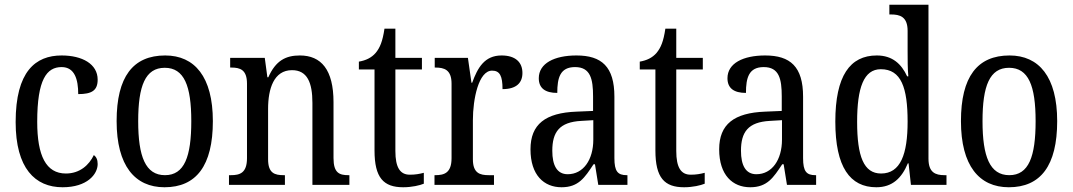

<svg xmlns="http://www.w3.org/2000/svg" viewBox="-20 -780 4526 810"><path d="M244 10C348 10 392 -45 392 -88C392 -107 386 -118 376 -126C356 -84 317 -48 258 -48C174 -48 137 -123 137 -266C137 -445 177 -497 240 -497C295 -497 310 -445 310 -383C367 -383 392 -398 392 -444C392 -510 327 -546 240 -546C130 -546 46 -479 46 -265C46 -70 128 10 244 10Z M674 10C808 10 878 -81 878 -269C878 -456 801 -546 677 -546C541 -546 472 -456 472 -269C472 -81 549 10 674 10ZM676 -41C594 -41 563 -119 563 -269C563 -418 593 -494 675 -494C757 -494 787 -418 787 -269C787 -119 758 -41 676 -41Z M946 0H1182V-41H1177C1139 -41 1111 -49 1111 -108V-321C1111 -405 1135 -484 1212 -484C1276 -484 1298 -432 1298 -346V0H1454V-41H1450C1412 -41 1387 -50 1387 -113V-349C1387 -486 1335 -546 1245 -546C1185 -546 1143 -524 1112 -454H1108L1097 -536H951V-495H956C993 -495 1022 -486 1022 -427V-113C1022 -50 992 -41 954 -41H946Z M1681 10C1718 10 1751 2 1768 -5V-51C1749 -46 1732 -43 1709 -43C1668 -43 1648 -73 1648 -143V-487H1760V-536H1648V-659H1602C1594 -605 1583 -579 1565 -557C1547 -536 1523 -525 1494 -520V-487H1560V-145C1560 -30 1598 10 1681 10Z M1813 0H2064V-41H2042C2005 -41 1975 -49 1975 -108V-273C1975 -362 1999 -482 2056 -482C2089 -482 2100 -459 2100 -404C2159 -404 2184 -431 2184 -472C2184 -517 2155 -546 2096 -546C2024 -546 1995 -494 1972 -431H1969L1954 -536H1814V-495H1817C1854 -495 1885 -486 1885 -427V-113C1885 -50 1854 -41 1816 -41H1813Z M2349 10C2421 10 2447 -31 2484 -87H2490L2504 0H2627V-41H2624C2586 -41 2572 -57 2572 -113V-372C2572 -499 2518 -546 2412 -546C2319 -546 2253 -513 2253 -450C2253 -408 2280 -388 2331 -388C2331 -452 2343 -497 2406 -497C2471 -497 2482 -447 2482 -373V-312L2412 -309C2281 -304 2218 -256 2218 -150C2218 -41 2275 10 2349 10ZM2375 -45C2330 -45 2310 -82 2310 -144C2310 -223 2340 -265 2432 -270L2483 -273V-191C2483 -106 2441 -45 2375 -45Z M2866 10C2903 10 2936 2 2953 -5V-51C2934 -46 2917 -43 2894 -43C2853 -43 2833 -73 2833 -143V-487H2945V-536H2833V-659H2787C2779 -605 2768 -579 2750 -557C2732 -536 2708 -525 2679 -520V-487H2745V-145C2745 -30 2783 10 2866 10Z M3145 10C3217 10 3243 -31 3280 -87H3286L3300 0H3423V-41H3420C3382 -41 3368 -57 3368 -113V-372C3368 -499 3314 -546 3208 -546C3115 -546 3049 -513 3049 -450C3049 -408 3076 -388 3127 -388C3127 -452 3139 -497 3202 -497C3267 -497 3278 -447 3278 -373V-312L3208 -309C3077 -304 3014 -256 3014 -150C3014 -41 3071 10 3145 10ZM3171 -45C3126 -45 3106 -82 3106 -144C3106 -223 3136 -265 3228 -270L3279 -273V-191C3279 -106 3237 -45 3171 -45Z M3677 10C3745 10 3784 -29 3810 -91H3813L3823 0H3973V-41H3965C3926 -41 3897 -52 3897 -111V-760H3732V-719H3739C3776 -719 3809 -710 3809 -650V-565C3809 -529 3809 -490 3812 -458H3807C3783 -510 3745 -546 3679 -546C3566 -546 3504 -460 3504 -267C3504 -75 3566 10 3677 10ZM3697 -48C3624 -48 3596 -120 3596 -266C3596 -410 3624 -488 3696 -488C3782 -488 3809 -410 3809 -267C3809 -129 3779 -48 3697 -48Z M4236 10C4370 10 4440 -81 4440 -269C4440 -456 4363 -546 4239 -546C4103 -546 4034 -456 4034 -269C4034 -81 4111 10 4236 10ZM4238 -41C4156 -41 4125 -119 4125 -269C4125 -418 4155 -494 4237 -494C4319 -494 4349 -418 4349 -269C4349 -119 4320 -41 4238 -41Z"/></svg>

Font: Noto Serif Lao Cond
Style: Regular
Weight: 400
Width: 3
Designer: Monotype Design Team
Foundry: Monotype Imaging Inc.
Version: Version 2.004